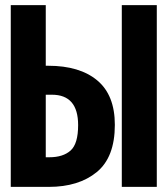

<svg xmlns="http://www.w3.org/2000/svg" viewBox="-20 -731 655 751"><path d="M159 -710.8V-473.8H168.7Q291.8 -473.8 360.5 -416.4Q429.2 -359 429.2 -242.6Q429.2 -115.9 358.5 -57.9Q287.7 0 170.8 0H22.1V-710.8ZM593.3 -710.8V0H456.4V-710.8ZM183.1 -360.5H159V-115.9H172.8Q226.7 -115.9 256.2 -142.3Q285.6 -168.7 285.6 -241.5Q285.6 -360.5 183.1 -360.5Z"/></svg>

Font: Fira Code
Style: Bold
Weight: 700
Monospace: yes
Designer: Carrois Corporate, Edenspiekermann AG, Nikita Prokopov
Foundry: Carrois Corporate, Edenspiekermann AG, Nikita Prokopov
Version: Version 6.000; ttfautohint (v1.8.2) -l 8 -r 50 -G 200 -x 14 